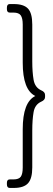

<svg xmlns="http://www.w3.org/2000/svg" viewBox="-20 -788 260 946"><path d="M48 -768Q97 -768 118 -745.5Q139 -723 139 -667V-485Q139 -433 145.5 -395Q152 -357 183 -343Q202 -335 202 -320V-310Q202 -295 183 -287Q152 -273 145.5 -235.5Q139 -198 139 -145V37Q139 92 118 115Q97 138 48 138H28Q14 138 14 120V113Q14 96 28 96H46Q73 96 82.5 82.5Q92 69 92 37V-151Q92 -285 154 -315Q92 -345 92 -479V-667Q92 -698 82.5 -712Q73 -726 46 -726H28Q14 -726 14 -743V-750Q14 -768 28 -768Z"/></svg>

Font: Asap Condensed ExtraLight
Style: Regular
Weight: 200
Width: 3
Designer: Pablo Cosgaya
Foundry: Omnibus-Type
Version: Version 3.001; ttfautohint (v1.8.4.7-5d5b)